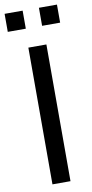

<svg xmlns="http://www.w3.org/2000/svg" viewBox="-102 -935 468 975"><g transform="rotate(-10 132.0 -447.5)"><path d="M86 0V-705H179V0ZM174 -802V-895H267V-802ZM-3 -802V-895H90V-802Z"/></g></svg>

Font: Mulish ExtraLight Medium
Style: Regular
Weight: 500
Version: Version 3.603